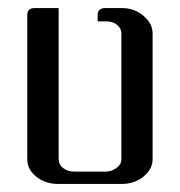

<svg xmlns="http://www.w3.org/2000/svg" viewBox="-20 -458 448 478"><path d="M47.9 -62V-420.9Q47.9 -438 66.9 -438H126V-62Q126 -48.3 137.2 -39.6Q148.4 -30.8 165 -30.8H243.2Q258.3 -30.8 270 -40Q282.2 -48.3 282.2 -62V-375Q282.2 -387.7 271 -396.5Q260.7 -404.8 244.1 -404.8H223.1V-420.9Q223.1 -438 243.2 -438H282.2Q314.5 -438 336.9 -418.9Q359.9 -399.9 359.9 -375V-62Q359.9 -36.6 336.9 -18.1Q314.5 0 282.2 0H126Q92.8 0 70.3 -18.1Q47.9 -36.1 47.9 -62Z"/></svg>

Font: Hhenum
Style: Regular
Weight: 400
Designer: T. Christopher White
Version: Version 1.0